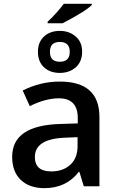

<svg xmlns="http://www.w3.org/2000/svg" viewBox="-20 -978 620 1008"><path d="M419.9 0 397 -75.2H393.1Q360.4 -32.7 315.4 -11.5Q270.5 9.8 212.9 9.8Q134.8 9.8 89.4 -33.2Q43.9 -76.2 43.9 -154.8Q43.9 -237.3 106.7 -280.3Q169.4 -323.2 294.9 -327.1L388.2 -330.1V-358.9Q388.2 -410.2 363.3 -436Q338.4 -461.9 289.1 -461.9Q254.4 -461.9 216.3 -451.7Q178.2 -441.4 136.2 -420.9L99.1 -502.9Q146 -526.4 194.6 -538.1Q243.2 -549.8 293.9 -549.8Q397.9 -549.8 450 -503.2Q502 -456.5 502 -363.8V0ZM249 -78.1Q311 -78.1 349.1 -113Q387.2 -147.9 387.2 -210.9V-257.8L317.9 -254.9Q240.2 -251.5 201.7 -226.1Q163.1 -200.7 163.1 -153.8Q163.1 -115.7 184.6 -96.9Q206.1 -78.1 249 -78.1ZM230 -856V-863.8Q277.8 -908.2 314.9 -958H461.9V-952.1Q433.1 -920.9 309.1 -856ZM293.9 -595.2Q243.2 -595.2 211.2 -624.5Q179.2 -653.8 179.2 -706.1Q179.2 -756.8 211.2 -786.4Q243.2 -815.9 293.9 -815.9Q342.8 -815.9 377 -786.9Q411.1 -757.8 411.1 -707Q411.1 -653.8 377.7 -624.5Q344.2 -595.2 293.9 -595.2ZM293.9 -757.8Q268.1 -757.8 255.1 -744.9Q242.2 -731.9 242.2 -706.1Q242.2 -679.7 255.1 -666.7Q268.1 -653.8 293.9 -653.8Q319.8 -653.8 333 -666.7Q346.2 -679.7 346.2 -706.1Q346.2 -731.9 333 -744.9Q319.8 -757.8 293.9 -757.8Z"/></svg>

Font: Open Sans Semibold
Style: Regular
Weight: 600
Foundry: Ascender Corporation
Version: Version 1.10; ttfautohint (v1.5.65-e2d9)